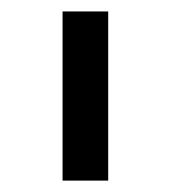

<svg xmlns="http://www.w3.org/2000/svg" viewBox="-20 -797 300 337"><path d="M89.8 -480V-776.9H169.9V-480Z"/></svg>

Font: Sporting Grotesque
Style: Regular
Weight: 400
Designer: Lucas LE BIHAN
Foundry: Lucas LE BIHAN
Version: Version 2.001;PS 2.1;hotconv 1.0.88;makeotf.lib2.5.647800